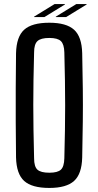

<svg xmlns="http://www.w3.org/2000/svg" viewBox="-20 -919 484 946"><path d="M223 7Q137 7 99 -27.5Q61 -62 59 -143Q58 -240 57.5 -321Q57 -402 57.5 -482.5Q58 -563 59 -657Q61 -738 99 -772.5Q137 -807 223 -807Q307 -807 345 -772.5Q383 -738 385 -657Q387 -562 388 -482Q389 -402 388 -321Q387 -240 385 -143Q383 -62 345 -27.5Q307 7 223 7ZM223 -68Q264 -68 280 -83Q296 -98 297 -139Q299 -213 300 -276.5Q301 -340 301 -400Q301 -460 300 -523Q299 -586 297 -661Q296 -701 280 -716.5Q264 -732 223 -732Q181 -732 164.5 -716.5Q148 -701 148 -661Q146 -588 145 -525Q144 -462 144 -402.5Q144 -343 145 -279Q146 -215 148 -139Q148 -98 164.5 -83Q181 -68 223 -68ZM306 -835H255V-837L356 -899H407V-897ZM148 -835V-837L249 -899H300V-897L199 -835Z"/></svg>

Font: Big Shoulders Text Medium
Style: Regular
Weight: 500
Designer: Patric King
Foundry: XO Type Co
Version: Version 1.000; ttfautohint (v1.8.2)